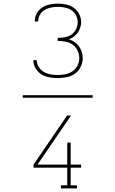

<svg xmlns="http://www.w3.org/2000/svg" viewBox="-20 -875 640 1065"><path d="M301 -442Q278 -442 254 -446Q230 -450 210 -462.5Q190 -475 177.5 -496Q165 -517 165 -541Q165 -541 165 -541Q165 -541 165 -541H184Q184 -541 184 -541Q184 -541 184 -541Q184 -521 195 -503.5Q206 -486 223.5 -476Q241 -466 261 -462.5Q281 -459 301 -459Q323 -459 344 -463.5Q365 -468 382.5 -480Q400 -492 410 -511.5Q420 -531 420 -553Q420 -574 410 -594.5Q400 -615 383 -627.5Q366 -640 344 -644Q322 -648 300 -648V-665Q320 -665 340 -668.5Q360 -672 376.5 -683.5Q393 -695 402 -713.5Q411 -732 411 -752Q411 -772 401.5 -790Q392 -808 376 -818.5Q360 -829 340.5 -833Q321 -837 302 -837Q283 -837 264 -833.5Q245 -830 228.5 -820.5Q212 -811 202 -794Q192 -777 192 -758Q192 -757 192 -756.5Q192 -756 192 -756H173Q173 -756 173 -757Q173 -758 173 -758Q173 -781 184.5 -801.5Q196 -822 215 -834Q234 -846 256.5 -850.5Q279 -855 302 -855Q325 -855 348 -850Q371 -845 389.5 -831.5Q408 -818 419 -797Q430 -776 430 -752Q430 -737 425 -721.5Q420 -706 411 -693.5Q402 -681 389.5 -671.5Q377 -662 362 -657Q378 -652 393 -642Q408 -632 418 -618Q428 -604 433.5 -587Q439 -570 439 -553Q439 -528 427.5 -504.5Q416 -481 396 -466.5Q376 -452 351 -447Q326 -442 301 -442ZM318 170V153H353V55H166V38L352 -234H374L188 38H353V-84H372V38H430V55H372V153H407V170ZM106 -333V-347H494V-333Z"/></svg>

Font: Iosevka Slab Thin Extended
Style: Regular
Weight: 100
Width: 7
Monospace: yes
Designer: Belleve Invis
Foundry: Belleve Invis
Version: Version 11.1.1; ttfautohint (v1.8.3)